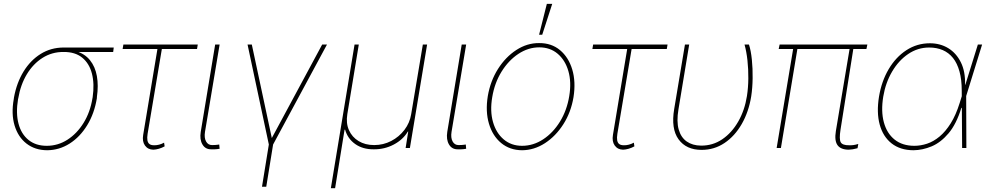

<svg xmlns="http://www.w3.org/2000/svg" viewBox="-20 -781 5224 1013"><path d="M52.7 -258.8 53.7 -266.6Q67.9 -344.2 104.2 -403.6Q140.6 -462.9 194.8 -496.6Q249 -530.3 316.4 -530.3Q327.1 -527.8 335.9 -525.1Q344.7 -522.5 354.7 -519.3Q364.7 -516.1 378.9 -511.7Q426.8 -498 454.6 -463.6Q482.4 -429.2 491.2 -379.4Q500 -329.6 491.2 -268.6V-263.7Q478 -182.1 439.9 -120.1Q401.9 -58.1 347.2 -23.4Q292.5 11.2 228.5 11.7Q164.6 11.2 119.9 -23.4Q75.2 -58.1 56.9 -119.1Q38.6 -180.2 52.7 -258.8ZM76.2 -261.7 75.2 -257.8Q63 -184.1 77.6 -128.7Q92.3 -73.2 130.6 -42.5Q168.9 -11.7 226.6 -11.7Q285.6 -11.7 335.9 -43.9Q386.2 -76.2 421.1 -132.8Q456.1 -189.5 467.8 -262.7L468.8 -267.6Q479 -338.4 465.1 -392.3Q451.2 -446.3 413.8 -476.8Q376.5 -507.3 315.4 -506.8Q254.4 -507.3 204.6 -475.8Q154.8 -444.3 121.6 -389.2Q88.4 -334 76.2 -261.7ZM580.1 -530.3 577.1 -506.8H312.5L316.4 -530.3Z M1023.4 -545.9 1019.5 -522.5H627L630.9 -545.9ZM814.5 -545.9H837.9L758.8 -75.2Q755.4 -54.2 757.8 -40.5Q760.3 -26.9 768.8 -20.8Q777.3 -14.6 793 -14.6Q805.7 -14.2 819.6 -17.8Q833.5 -21.5 845.7 -28.3L848.6 -8.8Q834.5 -1 818.6 3.7Q802.7 8.3 789.1 8.8Q760.3 8.3 744.9 -13.2Q729.5 -34.7 735.4 -69.3Z M1115.2 -545.9H1138.7L1061.5 -85Q1056.6 -54.2 1067.1 -34.9Q1077.6 -15.6 1098.6 -15.6Q1115.7 -15.6 1126 -17.1Q1136.2 -18.6 1136.7 -18.6L1138.7 3.9Q1136.7 4.4 1125.2 5.9Q1113.8 7.3 1094.7 6.8Q1063.5 7.3 1048.1 -18.8Q1032.7 -44.9 1039.1 -85Z M1286.1 -545.9H1308.6L1414.1 -52.7L1679.7 -545.9H1705.1L1420.9 -18.6L1384.8 204.1H1362.3L1398.4 -18.6Z M1725.6 211.9 1850.6 -545.9H1873L1812.5 -178.7Q1804.7 -131.3 1821 -94.5Q1837.4 -57.6 1872.1 -36.6Q1906.7 -15.6 1954.1 -15.6Q2002.4 -15.6 2043.9 -37.1Q2085.4 -58.6 2113.8 -95.7Q2142.1 -132.8 2149.4 -178.7L2210.9 -545.9H2233.4L2142.6 0H2120.1L2133.8 -86.9H2131.8Q2106 -43.9 2057.4 -18.3Q2008.8 7.3 1952.1 6.8Q1894.5 7.3 1854.5 -20.8Q1814.5 -48.8 1800.8 -96.7H1797.9L1748 211.9Z M2416 -545.9H2439.5L2362.3 -85Q2357.4 -54.2 2367.9 -34.9Q2378.4 -15.6 2399.4 -15.6Q2416.5 -15.6 2426.8 -17.1Q2437 -18.6 2437.5 -18.6L2439.5 3.9Q2437.5 4.4 2426 5.9Q2414.6 7.3 2395.5 6.8Q2364.3 7.3 2348.9 -18.8Q2333.5 -44.9 2339.8 -85Z M2734.4 11.7Q2669.9 11.2 2624.5 -26.1Q2579.1 -63.5 2559.8 -128.2Q2540.5 -192.9 2553.7 -274.4Q2567.4 -354 2607.4 -417.2Q2647.5 -480.5 2704.3 -517.3Q2761.2 -554.2 2824.2 -553.7Q2889.6 -554.2 2934.8 -516.4Q2980 -478.5 2999.3 -414.1Q3018.6 -349.6 3005.9 -268.6Q2992.7 -189 2952.4 -125.7Q2912.1 -62.5 2855.2 -25.6Q2798.3 11.2 2734.4 11.7ZM2734.4 -11.7Q2793.5 -11.7 2845.7 -45.9Q2897.9 -80.1 2934.6 -139.6Q2971.2 -199.2 2983.4 -274.4Q2995.6 -347.7 2978.8 -405.8Q2961.9 -463.9 2922.1 -497.6Q2882.3 -531.2 2825.2 -531.2Q2767.1 -531.2 2714.8 -496.6Q2662.6 -461.9 2626 -402.6Q2589.4 -343.3 2577.1 -268.6Q2564.5 -195.3 2581.1 -137.2Q2597.7 -79.1 2637.7 -45.4Q2677.7 -11.7 2734.4 -11.7ZM2824.2 -597.7 2865.2 -760.7H2893.6L2840.8 -597.7Z M3502 -545.9 3498 -522.5H3105.5L3109.4 -545.9ZM3293 -545.9H3316.4L3237.3 -75.2Q3233.9 -54.2 3236.3 -40.5Q3238.8 -26.9 3247.3 -20.8Q3255.9 -14.6 3271.5 -14.6Q3284.2 -14.2 3298.1 -17.8Q3312 -21.5 3324.2 -28.3L3327.1 -8.8Q3313 -1 3297.1 3.7Q3281.2 8.3 3267.6 8.8Q3238.8 8.3 3223.4 -13.2Q3208 -34.7 3213.9 -69.3Z M3593.8 -545.9H3616.2L3559.6 -204.1Q3548.8 -140.1 3560.8 -97.9Q3572.8 -55.7 3603.3 -34.4Q3633.8 -13.2 3678.7 -12.7Q3740.7 -12.2 3791 -46.4Q3841.3 -80.6 3875.2 -140.1Q3909.2 -199.7 3920.9 -274.4Q3927.7 -317.9 3928.2 -366.7Q3928.7 -415.5 3923.6 -462.4Q3918.5 -509.3 3908.2 -545.9H3931.6Q3941.9 -514.6 3946.8 -467Q3951.7 -419.4 3950.9 -367.9Q3950.2 -316.4 3943.4 -272.5Q3930.2 -190.9 3893.6 -127Q3856.9 -63 3802.7 -26.6Q3748.5 9.8 3681.6 9.8Q3600.6 9.8 3560.1 -45.9Q3519.5 -101.6 3537.1 -206.1Z M4556.2 -545.9 4551.3 -522.5H4088.4L4093.3 -545.9ZM4190.9 -545.9 4100.1 0H4077.6L4168.5 -545.9ZM4466.3 -545.9H4485.8L4414.6 -96.7Q4406.7 -46.4 4415.8 -30.3Q4424.8 -14.2 4460.4 -14.6Q4471.7 -14.2 4482.7 -15.6Q4493.7 -17.1 4508.3 -21.5L4504.4 1Q4490.2 4.9 4479.5 6.6Q4468.8 8.3 4457.5 8.8Q4415 8.3 4398.4 -15.6Q4381.8 -39.6 4390.1 -89.8Z M4799.3 11.7Q4729.5 11.2 4684.1 -24.4Q4638.7 -60.1 4621.3 -123.8Q4604 -187.5 4617.7 -271.5Q4631.3 -353 4668.9 -416.5Q4706.5 -480 4762.5 -516.4Q4818.4 -552.7 4886.2 -552.7Q4940.4 -552.7 4982.9 -526.9Q5025.4 -501 5049.6 -452.1Q5073.7 -403.3 5071.8 -334H5077.6V-274.4L5078.6 0H5056.2L5054.2 -302.7Q5054.2 -361.3 5042.2 -404.3Q5030.3 -447.3 5008.1 -475.1Q4985.8 -502.9 4954.1 -516.6Q4922.4 -530.3 4882.3 -530.3Q4822.3 -530.3 4771.7 -496.1Q4721.2 -461.9 4686.8 -403.3Q4652.3 -344.7 4640.1 -271.5Q4627.4 -194.3 4643.3 -135.7Q4659.2 -77.1 4700.2 -44.4Q4741.2 -11.7 4804.2 -11.7Q4837.4 -11.7 4871.3 -22.9Q4905.3 -34.2 4937 -60.5Q4968.8 -86.9 4996.1 -130.4Q5023.4 -173.8 5043.5 -238.3L5139.2 -545.9H5161.6L5076.7 -271.5L5058.1 -211.9H5052.2Q5025.9 -126.5 4984.9 -77.9Q4943.8 -29.3 4895.8 -9Q4847.7 11.2 4799.3 11.7Z"/></svg>

Font: Inter Tight Thin
Style: Italic
Weight: 250
Italic angle: -9.39999°
Designer: Rasmus Andersson
Foundry: rsms
Version: Version 3.004